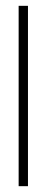

<svg xmlns="http://www.w3.org/2000/svg" viewBox="-20 -480 159 659"><path d="M76 -460V159H44V-460Z"/></svg>

Font: Genos ExtraLight
Style: Regular
Weight: 250
Designer: Robert E. Leuschke
Foundry: Robert E. Leuschke
Version: Version 1.010